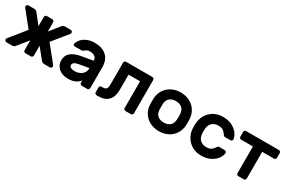

<svg xmlns="http://www.w3.org/2000/svg" viewBox="79 -1422 3447 2325"><g transform="rotate(30 1802.5 -260.0)"><path d="M173 -19Q164 -8 153.5 -4Q143 0 129 0H52Q41 0 33.5 -8Q26 -16 26 -28Q26 -36 30 -42L210 -265L38 -478Q34 -484 34 -492Q34 -504 41.5 -512Q49 -520 60 -520H137Q151 -520 161.5 -516Q172 -512 181 -501L291 -364V-493Q291 -504 299 -512Q307 -520 318 -520H394Q405 -520 413 -512Q421 -504 421 -493V-364L531 -501Q540 -512 550.5 -516Q561 -520 575 -520H652Q663 -520 670.5 -512Q678 -504 678 -492Q678 -484 674 -478L502 -265L682 -42Q686 -36 686 -28Q686 -16 678.5 -8Q671 0 660 0H583Q569 0 558.5 -4Q548 -8 539 -19L421 -165V-27Q421 -16 413 -8Q405 0 394 0H318Q307 0 299 -8Q291 -16 291 -27V-165Z M736 0ZM1209 -321V-27Q1209 -16 1201 -8Q1193 0 1182 0H1106Q1095 0 1087 -8Q1079 -16 1079 -27V-60Q1056 -28 1015.5 -9Q975 10 918 10Q834 10 785 -33.5Q736 -77 736 -146Q736 -213 783.5 -252.5Q831 -292 916 -307L1079 -335Q1079 -373 1053.5 -391.5Q1028 -410 985 -410Q962 -410 947.5 -403.5Q933 -397 919 -384Q904 -370 886 -370H793Q783 -370 776.5 -376.5Q770 -383 771 -392Q777 -423 802.5 -455Q828 -487 874.5 -508.5Q921 -530 985 -530Q1088 -530 1148.5 -476Q1209 -422 1209 -321ZM1079 -232 943 -208Q903 -201 884.5 -187.5Q866 -174 866 -151Q866 -131 886.5 -120.5Q907 -110 938 -110Q982 -110 1014 -126Q1046 -142 1062.5 -167.5Q1079 -193 1079 -222Z M1529 -184Q1529 -92 1482 -41Q1435 10 1341 10H1318Q1307 10 1299 2Q1291 -6 1291 -17V-83Q1291 -94 1299 -102Q1307 -110 1318 -110H1336Q1373 -110 1386 -128.5Q1399 -147 1399 -189V-493Q1399 -504 1407 -512Q1415 -520 1426 -520H1793Q1804 -520 1812 -512Q1820 -504 1820 -493V-27Q1820 -16 1812 -8Q1804 0 1793 0H1717Q1706 0 1698 -8Q1690 -16 1690 -27V-400H1529Z M1935 0ZM2440 -259Q2440 -233 2438 -209Q2433 -148 2401 -98Q2369 -48 2313.5 -19Q2258 10 2187 10Q2116 10 2060.5 -19Q2005 -48 1973 -98Q1941 -148 1936 -209Q1935 -221 1935 -259Q1935 -298 1936 -310Q1941 -372 1973 -422Q2005 -472 2060.5 -501Q2116 -530 2187 -530Q2258 -530 2313.5 -501Q2369 -472 2401 -422Q2433 -372 2438 -310Q2440 -286 2440 -259ZM2066 -305Q2065 -295 2065 -260Q2065 -225 2066 -215Q2072 -158 2105.5 -134Q2139 -110 2187 -110Q2235 -110 2268.5 -134Q2302 -158 2308 -215Q2310 -235 2310 -260Q2310 -285 2308 -305Q2302 -362 2268.5 -386Q2235 -410 2187 -410Q2139 -410 2105.5 -386Q2072 -362 2066 -305Z M2527 0ZM2777 -110Q2822 -110 2844 -123Q2866 -136 2885 -164Q2893 -177 2900.5 -184Q2908 -191 2918 -191H2994Q3005 -191 3013.5 -183Q3022 -175 3021 -164Q3019 -131 2992 -90Q2965 -49 2910.5 -19.5Q2856 10 2777 10Q2706 10 2651.5 -21Q2597 -52 2565 -104.5Q2533 -157 2528 -219Q2527 -231 2527 -259Q2527 -288 2528 -300Q2533 -362 2564.5 -414.5Q2596 -467 2651 -498.5Q2706 -530 2777 -530Q2856 -530 2910.5 -500.5Q2965 -471 2992 -430Q3019 -389 3021 -356Q3022 -345 3013.5 -337Q3005 -329 2994 -329H2918Q2908 -329 2900.5 -336Q2893 -343 2885 -356Q2866 -384 2844 -397Q2822 -410 2777 -410Q2731 -410 2697.5 -381.5Q2664 -353 2658 -295Q2657 -285 2657 -260Q2657 -235 2658 -225Q2664 -167 2697.5 -138.5Q2731 -110 2777 -110Z M3589 -493V-427Q3589 -416 3581 -408Q3573 -400 3562 -400H3398V-27Q3398 -16 3390 -8Q3382 0 3371 0H3295Q3284 0 3276 -8Q3268 -16 3268 -27V-400H3104Q3093 -400 3085 -408Q3077 -416 3077 -427V-493Q3077 -504 3085 -512Q3093 -520 3104 -520H3562Q3573 -520 3581 -512Q3589 -504 3589 -493Z"/></g></svg>

Font: Hezaedrus Medium
Style: Regular
Weight: 500
Designer: Hubert & Fischer
Foundry: Hubert & Fischer
Version: Version 1.10;September 3, 2019;FontCreator 11.5.0.2425 64-bi